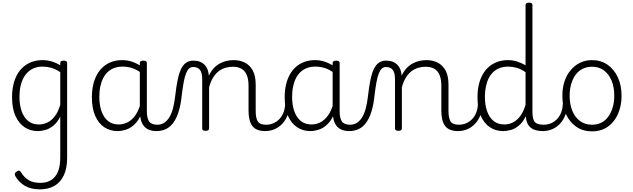

<svg xmlns="http://www.w3.org/2000/svg" viewBox="-20 -973 4784 1450"><path d="M281 457Q212 457 166.5 429.5Q121 402 95 356Q90 346 92 338Q94 330 106 322Q118 314 125.5 316Q133 318 138 327Q163 368 197 388Q231 408 286 408Q332 408 365.5 387.5Q399 367 417 325Q435 283 435 216V-92Q412 -47 382.5 -23.5Q353 0 322.5 8.5Q292 17 265 17Q210 17 166 -12Q122 -41 96.5 -98Q71 -155 71 -238Q71 -288 80.5 -331Q90 -374 109 -408.5Q128 -443 156 -467.5Q184 -492 220.5 -505.5Q257 -519 301 -519Q335 -519 368.5 -509.5Q402 -500 435 -480V-496Q435 -506 441 -510.5Q447 -515 461 -515Q475 -515 481 -510.5Q487 -506 487 -496V219Q487 298 462 351Q437 404 391 430.5Q345 457 281 457ZM274 -33Q306 -33 336.5 -47Q367 -61 392.5 -93Q418 -125 435 -181V-428Q400 -452 367 -461Q334 -470 302 -470Q270 -470 243 -460.5Q216 -451 194.5 -432Q173 -413 158 -385.5Q143 -358 135 -322Q127 -286 127 -242Q127 -180 143.5 -133Q160 -86 192.5 -59.5Q225 -33 274 -33Z M867 17Q812 17 768 -12Q724 -41 699 -98Q674 -155 674 -238Q674 -288 683.5 -331Q693 -374 712 -408.5Q731 -443 758.5 -467.5Q786 -492 822.5 -505.5Q859 -519 904 -519Q942 -519 978.5 -506.5Q1015 -494 1051 -470V-419Q1011 -449 976 -459.5Q941 -470 905 -470Q873 -470 845.5 -460.5Q818 -451 796.5 -432Q775 -413 760.5 -385.5Q746 -358 738 -322Q730 -286 730 -242Q730 -180 746.5 -133Q763 -86 795.5 -59.5Q828 -33 877 -33Q911 -33 943 -49Q975 -65 1001.5 -101.5Q1028 -138 1045 -202L1063 -159Q1042 -85 1008.5 -47Q975 -9 937.5 4Q900 17 867 17ZM1163 17Q1129 17 1105 7Q1081 -3 1066 -22Q1051 -41 1043.5 -69Q1036 -97 1036 -132V-495Q1036 -506 1043 -510.5Q1050 -515 1064 -515Q1077 -515 1083 -510.5Q1089 -506 1089 -496V-133Q1089 -81 1106 -56Q1123 -31 1169 -31Q1176 -31 1180 -23.5Q1184 -16 1183.5 -7Q1183 2 1178.5 9.5Q1174 17 1163 17Z M1160 17Q1151 17 1146.5 9.5Q1142 2 1142.5 -7Q1143 -16 1149 -23.5Q1155 -31 1166 -31Q1197 -31 1219.5 -45.5Q1242 -60 1259 -87.5Q1276 -115 1286.5 -155Q1297 -195 1303 -247Q1311 -318 1321.5 -369Q1332 -420 1347.5 -452Q1363 -484 1385.5 -499.5Q1408 -515 1441 -515Q1450 -515 1454.5 -508Q1459 -501 1458.5 -491.5Q1458 -482 1453 -474.5Q1448 -467 1439 -467Q1421 -467 1408 -455.5Q1395 -444 1385 -419Q1375 -394 1367.5 -354Q1360 -314 1353 -257Q1346 -186 1330.5 -134.5Q1315 -83 1291 -49Q1267 -15 1234.5 1Q1202 17 1160 17Z M1984 17Q1947 17 1922.5 6.5Q1898 -4 1884 -24Q1870 -44 1863.5 -72.5Q1857 -101 1857 -137V-326Q1857 -371 1845 -403Q1833 -435 1806.5 -452Q1780 -469 1737 -469Q1710 -469 1682.5 -461Q1655 -453 1631.5 -435Q1608 -417 1589.5 -387.5Q1571 -358 1559 -314V-4Q1559 6 1552.5 10.5Q1546 15 1532 15Q1519 15 1513 10.5Q1507 6 1507 -4V-374Q1507 -424 1490 -445.5Q1473 -467 1439 -467Q1428 -467 1422.5 -474.5Q1417 -482 1417.5 -491.5Q1418 -501 1424 -508Q1430 -515 1441 -515Q1469 -515 1489.5 -507Q1510 -499 1524.5 -484.5Q1539 -470 1547 -450Q1555 -430 1557 -405V-401Q1573 -435 1594 -457.5Q1615 -480 1640 -493.5Q1665 -507 1691.5 -513Q1718 -519 1744 -519Q1792 -519 1829.5 -500Q1867 -481 1889 -440.5Q1911 -400 1911 -334V-137Q1911 -82 1926.5 -56.5Q1942 -31 1990 -31Q1999 -31 2004 -23.5Q2009 -16 2008.5 -7Q2008 2 2002 9.5Q1996 17 1984 17Z M1981 17Q1970 17 1964.5 9.5Q1959 2 1959.5 -7Q1960 -16 1967 -23.5Q1974 -31 1987 -31Q2020 -31 2046.5 -43Q2073 -55 2092 -76Q2111 -97 2121.5 -125Q2132 -153 2133 -186Q2134 -198 2143 -201.5Q2152 -205 2160.5 -201.5Q2169 -198 2168 -186Q2167 -142 2152.5 -104.5Q2138 -67 2113.5 -40Q2089 -13 2055 2Q2021 17 1981 17Z M2323 17Q2268 17 2224 -12Q2180 -41 2155 -98Q2130 -155 2130 -238Q2130 -288 2139.5 -331Q2149 -374 2168 -408.5Q2187 -443 2214.5 -467.5Q2242 -492 2278.5 -505.5Q2315 -519 2360 -519Q2398 -519 2434.5 -506.5Q2471 -494 2507 -470V-419Q2467 -449 2432 -459.5Q2397 -470 2361 -470Q2329 -470 2301.5 -460.5Q2274 -451 2252.5 -432Q2231 -413 2216.5 -385.5Q2202 -358 2194 -322Q2186 -286 2186 -242Q2186 -180 2202.5 -133Q2219 -86 2251.5 -59.5Q2284 -33 2333 -33Q2367 -33 2399 -49Q2431 -65 2457.5 -101.5Q2484 -138 2501 -202L2519 -159Q2498 -85 2464.5 -47Q2431 -9 2393.5 4Q2356 17 2323 17ZM2619 17Q2585 17 2561 7Q2537 -3 2522 -22Q2507 -41 2499.5 -69Q2492 -97 2492 -132V-495Q2492 -506 2499 -510.5Q2506 -515 2520 -515Q2533 -515 2539 -510.5Q2545 -506 2545 -496V-133Q2545 -81 2562 -56Q2579 -31 2625 -31Q2632 -31 2636 -23.5Q2640 -16 2639.5 -7Q2639 2 2634.5 9.5Q2630 17 2619 17Z M2616 17Q2607 17 2602.5 9.5Q2598 2 2598.5 -7Q2599 -16 2605 -23.5Q2611 -31 2622 -31Q2653 -31 2675.5 -45.5Q2698 -60 2715 -87.5Q2732 -115 2742.5 -155Q2753 -195 2759 -247Q2767 -318 2777.5 -369Q2788 -420 2803.5 -452Q2819 -484 2841.5 -499.5Q2864 -515 2897 -515Q2906 -515 2910.5 -508Q2915 -501 2914.5 -491.5Q2914 -482 2909 -474.5Q2904 -467 2895 -467Q2877 -467 2864 -455.5Q2851 -444 2841 -419Q2831 -394 2823.5 -354Q2816 -314 2809 -257Q2802 -186 2786.5 -134.5Q2771 -83 2747 -49Q2723 -15 2690.5 1Q2658 17 2616 17Z M3440 17Q3403 17 3378.5 6.5Q3354 -4 3340 -24Q3326 -44 3319.5 -72.5Q3313 -101 3313 -137V-326Q3313 -371 3301 -403Q3289 -435 3262.5 -452Q3236 -469 3193 -469Q3166 -469 3138.5 -461Q3111 -453 3087.5 -435Q3064 -417 3045.5 -387.5Q3027 -358 3015 -314V-4Q3015 6 3008.5 10.5Q3002 15 2988 15Q2975 15 2969 10.5Q2963 6 2963 -4V-374Q2963 -424 2946 -445.5Q2929 -467 2895 -467Q2884 -467 2878.5 -474.5Q2873 -482 2873.5 -491.5Q2874 -501 2880 -508Q2886 -515 2897 -515Q2925 -515 2945.5 -507Q2966 -499 2980.5 -484.5Q2995 -470 3003 -450Q3011 -430 3013 -405V-401Q3029 -435 3050 -457.5Q3071 -480 3096 -493.5Q3121 -507 3147.5 -513Q3174 -519 3200 -519Q3248 -519 3285.5 -500Q3323 -481 3345 -440.5Q3367 -400 3367 -334V-137Q3367 -82 3382.5 -56.5Q3398 -31 3446 -31Q3455 -31 3460 -23.5Q3465 -16 3464.5 -7Q3464 2 3458 9.5Q3452 17 3440 17Z M3437 17Q3426 17 3420.5 9.5Q3415 2 3415.5 -7Q3416 -16 3423 -23.5Q3430 -31 3443 -31Q3476 -31 3502.5 -43Q3529 -55 3548 -76Q3567 -97 3577.5 -125Q3588 -153 3589 -186Q3590 -198 3599 -201.5Q3608 -205 3616.5 -201.5Q3625 -198 3624 -186Q3623 -142 3608.5 -104.5Q3594 -67 3569.5 -40Q3545 -13 3511 2Q3477 17 3437 17Z M3779 17Q3724 17 3680 -12Q3636 -41 3611 -98Q3586 -155 3586 -238Q3586 -288 3595.5 -331Q3605 -374 3624 -408.5Q3643 -443 3671 -467.5Q3699 -492 3735.5 -505.5Q3772 -519 3817 -519Q3850 -519 3883 -509Q3916 -499 3949 -480V-934Q3949 -944 3955.5 -948.5Q3962 -953 3976 -953Q3989 -953 3995 -948.5Q4001 -944 4001 -934V-129Q4001 -73 4018.5 -52Q4036 -31 4087 -31Q4096 -31 4100 -23.5Q4104 -16 4103.5 -7Q4103 2 4097.5 9.5Q4092 17 4081 17Q4049 17 4025 10Q4001 3 3985.5 -11Q3970 -25 3961.5 -45.5Q3953 -66 3951 -92V-96Q3929 -50 3899 -25Q3869 0 3838 8.5Q3807 17 3779 17ZM3789 -33Q3821 -33 3851 -47Q3881 -61 3906.5 -93Q3932 -125 3949 -181V-428Q3914 -452 3881.5 -461Q3849 -470 3817 -470Q3785 -470 3757.5 -460.5Q3730 -451 3708.5 -432Q3687 -413 3672.5 -385.5Q3658 -358 3650 -322Q3642 -286 3642 -242Q3642 -180 3658.5 -133Q3675 -86 3707.5 -59.5Q3740 -33 3789 -33Z M4078 17Q4067 17 4061.5 9.5Q4056 2 4056.5 -7Q4057 -16 4064 -23.5Q4071 -31 4084 -31Q4117 -31 4143.5 -43Q4170 -55 4189 -76Q4208 -97 4218.5 -125Q4229 -153 4230 -186Q4231 -198 4240 -201.5Q4249 -205 4257.5 -201.5Q4266 -198 4265 -186Q4264 -142 4249.5 -104.5Q4235 -67 4210.5 -40Q4186 -13 4152 2Q4118 17 4078 17Z M4451 19Q4383 19 4332.5 -15.5Q4282 -50 4254.5 -110.5Q4227 -171 4227 -250Q4227 -310 4243.5 -359Q4260 -408 4290.5 -444Q4321 -480 4361.5 -499.5Q4402 -519 4451 -519Q4517 -519 4567 -485Q4617 -451 4645.5 -390Q4674 -329 4674 -250Q4674 -202 4663.5 -161Q4653 -120 4634 -87Q4615 -54 4588 -30Q4561 -6 4526.5 6.5Q4492 19 4451 19ZM4451 -31Q4490 -31 4521 -46.5Q4552 -62 4573.5 -91.5Q4595 -121 4607 -161.5Q4619 -202 4619 -250Q4619 -315 4598.5 -364.5Q4578 -414 4540.5 -441.5Q4503 -469 4451 -469Q4412 -469 4380.5 -453.5Q4349 -438 4327.5 -409Q4306 -380 4294 -339.5Q4282 -299 4282 -250Q4282 -185 4302.5 -135.5Q4323 -86 4361 -58.5Q4399 -31 4451 -31Z"/></svg>

Font: Playwrite US Modern ExtraLight
Style: Regular
Weight: 250
Designer: Veronika Burian, José Scaglione
Foundry: TypeTogether
Version: Version 1.003